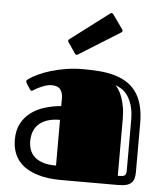

<svg xmlns="http://www.w3.org/2000/svg" viewBox="-54 -815 738 862"><g transform="rotate(5 315.0 -383.5)"><path d="M249 0Q222.7 0 196 -3.4Q169.4 -6.8 145.3 -14.4Q121.1 -22 100.1 -34.2Q79.1 -46.4 63.7 -64.5Q48.3 -82.5 39.6 -106.9Q30.8 -131.3 30.8 -163.1Q30.8 -205.6 46.9 -235.8Q63 -266.1 90.1 -286.1Q117.2 -306.2 152.3 -316.9Q187.5 -327.6 225.1 -330.6V-364.3Q225.1 -383.3 220.2 -394.5Q215.3 -405.8 207.8 -411.4Q200.2 -417 191.2 -418.7Q182.1 -420.4 173.8 -420.4Q164.1 -420.4 153.1 -417.5Q142.1 -414.6 131.8 -410.4Q121.6 -406.2 112.3 -401.4Q103 -396.5 96.7 -392.6Q93.8 -390.6 91.3 -389.2Q88.9 -387.7 86.4 -387.7Q82 -387.7 78.1 -394L61.5 -420.4Q59.1 -423.8 59.1 -427.7Q59.1 -431.6 62.3 -434.6Q65.4 -437.5 68.4 -439.5Q84.5 -450.7 109.4 -462.4Q134.3 -474.1 165.3 -483.4Q196.3 -492.7 232.4 -498.5Q268.6 -504.4 307.1 -504.4Q343.8 -504.4 378.7 -502Q413.6 -499.5 444.6 -491.5Q475.6 -483.4 501.2 -468.5Q526.9 -453.6 545.7 -429.2Q564.5 -404.8 574.7 -369.1Q585 -333.5 585 -283.7V-65.9Q585 -49.8 582 -37.4Q579.1 -24.9 570.8 -16.6Q562.5 -8.3 547.9 -4.2Q533.2 0 509.8 0ZM225.1 -268.6Q189.9 -268.6 166 -259.8Q142.1 -251 127.4 -236.3Q112.8 -221.7 106.4 -202.4Q100.1 -183.1 100.1 -162.6Q100.1 -142.1 106.4 -123.8Q112.8 -105.5 127.4 -91.8Q142.1 -78.1 166 -70.3Q189.9 -62.5 225.1 -62.5ZM505.4 -41Q517.1 -41 524.4 -41.7Q531.7 -42.5 536.1 -45.7Q540.5 -48.8 542 -54.9Q543.5 -61 543.5 -72.3V-294.4Q543.5 -334 535.2 -361.1Q526.9 -388.2 514.4 -405.5Q502 -422.9 487.3 -431.9Q472.7 -440.9 460 -445.3Q465.8 -439 473.9 -427.2Q481.9 -415.5 488.8 -397.5Q495.6 -379.4 500.5 -354.2Q505.4 -329.1 505.4 -296.4ZM280.8 -568.8Q278.8 -567.9 277.3 -566.9Q275.9 -565.9 274.4 -565.9Q269 -565.9 266.1 -570.8L233.4 -618.7Q230.5 -622.1 230.5 -625.5Q230.5 -628.9 234.9 -632.8L407.7 -763.7Q411.1 -766.6 414.6 -766.6Q418 -766.6 421.9 -762.2L466.8 -698.7Q470.2 -694.8 470.2 -691.4Q470.2 -687 465.8 -684.1Z"/></g></svg>

Font: Fascinate Inline
Style: Regular
Weight: 900
Designer: Astigmatic (AOETI)
Foundry: Astigmatic (AOETI)
Version: Version 1.000